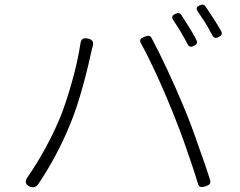

<svg xmlns="http://www.w3.org/2000/svg" viewBox="-20 -811 1020 816"><path d="M784 -695C773 -713 761 -731 751 -747C744 -757 736 -757 725 -752C712 -746 708 -738 716 -726C726 -711 737 -694 748 -676C758 -659 768 -641 777 -624C783 -611 791 -610 804 -616C817 -622 821 -630 814 -642C806 -659 795 -677 784 -695ZM889 -730C876 -749 864 -768 853 -784C846 -793 838 -793 828 -788C815 -782 812 -775 820 -763C830 -748 841 -732 852 -715C862 -697 873 -680 882 -662C888 -649 897 -647 910 -654C922 -660 926 -667 920 -679C911 -695 900 -712 889 -730ZM333 -448C349 -506 361 -558 367 -586C369 -596 371 -605 374 -614C379 -633 373 -643 354 -647C335 -651 325 -646 322 -627C315 -580 303 -525 288 -471C270 -407 250 -343 228 -294C198 -224 151 -135 97 -58C85 -41 87 -26 107 -18C122 -12 134 -16 143 -29C195 -106 241 -193 274 -273C297 -326 317 -390 333 -448ZM775 -171C792 -122 808 -75 820 -34C825 -15 834 -13 853 -19C871 -25 878 -31 872 -49C860 -88 843 -137 825 -186C805 -246 781 -309 760 -359C718 -460 663 -577 625 -648C618 -662 610 -660 595 -655C577 -648 570 -642 580 -625C622 -550 674 -433 711 -342C732 -290 755 -230 775 -171Z"/></svg>

Font: GenSenRounded2 TW L
Style: Regular
Weight: 300
Version: Version 2.100;PS 2.1;hotconv 16.6.51;makeotf.lib2.5.65220 DE